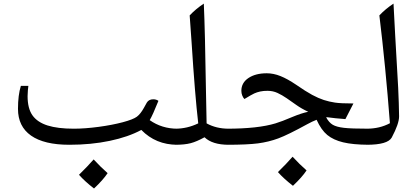

<svg xmlns="http://www.w3.org/2000/svg" viewBox="-20 -800 2322 1074"><path d="M971.7 9.8Q851.6 9.8 770.5 -73.2Q697.3 -33.7 593.5 -12Q489.7 9.8 367.7 9.8Q226.6 9.8 153.6 -41.5Q80.6 -92.8 80.6 -190.9Q80.6 -268.1 96.7 -319.8H138.7Q137.7 -314.5 136 -295.7Q134.3 -276.9 134.3 -262.2Q134.3 -193.4 161.6 -154.8Q189 -116.2 246.1 -98.1Q303.2 -80.1 392.6 -80.1Q454.6 -80.1 531.2 -90.3Q607.9 -100.6 666.5 -116.2Q725.1 -131.8 745.6 -147.2Q766.1 -162.6 784.7 -196.3L801.3 -226.1Q812.5 -244.6 837.4 -244.6Q854.5 -244.6 866.2 -235.8Q834 -155.8 817.4 -127.9Q885.7 -80.1 971.7 -80.1Q981.4 -80.1 981.4 -69.8V0Q981.4 9.8 971.7 9.8ZM582 168.5Q557.1 206.1 505.9 254.4Q453.6 213.9 421.9 177.7Q471.7 128.9 503.9 91.8Q542.5 133.8 582 168.5Z M960.9 9.8Q951.2 9.8 951.2 0V-69.8Q951.2 -80.1 960.9 -80.1Q1026.9 -80.1 1088.9 -109.9Q1070.3 -270 1051.8 -561.5L1041 -713.9Q1075.7 -750.5 1120.1 -779.8Q1127 -626.5 1132.3 -282.2L1135.7 -109.9Q1189.9 -80.1 1258.8 -80.1Q1269 -80.1 1269 -69.8V0Q1269 9.8 1258.8 9.8Q1168 9.8 1124 -32.2Q1080.1 -7.8 1046.4 1Q1012.7 9.8 960.9 9.8Z M1249 9.8Q1239.3 9.8 1239.3 0V-69.8Q1239.3 -80.1 1249 -80.1Q1422.9 -80.1 1521 -109.9Q1555.2 -120.1 1617.2 -146.5Q1666.5 -167 1704.1 -174.8Q1667 -191.9 1638.2 -212.4Q1609.4 -232.9 1583.7 -250.5Q1558.1 -268.1 1532.5 -280Q1506.8 -292 1476.1 -292Q1453.1 -292 1435.3 -288.1Q1417.5 -284.2 1402.8 -277.6Q1388.2 -271 1347.2 -246.1Q1340.3 -252.9 1335.2 -265.4Q1330.1 -277.8 1330.1 -292Q1330.1 -336.9 1369.6 -363.5Q1409.2 -390.1 1472.2 -390.1Q1509.8 -390.1 1548.8 -374.5Q1587.9 -358.9 1636.2 -326.2Q1690.4 -288.6 1725.8 -269.5Q1761.2 -250.5 1791.3 -240.7Q1821.3 -231 1854 -226.1Q1886.7 -221.2 1957 -221.2L1912.1 -133.8Q1852.5 -138.2 1812 -144H1804.2Q1820.3 -114.3 1841.3 -102.1Q1862.3 -89.8 1903.3 -85Q1944.3 -80.1 2042 -80.1Q2052.2 -80.1 2052.2 -69.8V0Q2052.2 9.8 2042 9.8Q1953.6 9.3 1899.2 -3.9Q1844.7 -17.1 1810.8 -44.9Q1776.9 -72.8 1751 -129.9Q1727.5 -121.1 1698.2 -105Q1590.8 -45.9 1536.9 -25.9Q1482.9 -5.9 1423.1 2Q1363.3 9.8 1249 9.8ZM1694.8 153.3Q1669.9 190.9 1618.7 239.3Q1566.4 198.7 1534.7 162.6Q1584.5 113.8 1616.7 76.7Q1655.3 118.7 1694.8 153.3Z M2031.2 9.8Q2021 9.8 2021 0V-69.8Q2021 -80.1 2031.2 -80.1Q2104 -80.1 2161.1 -110.8Q2136.7 -429.2 2102.1 -713.9Q2136.7 -750.5 2181.2 -779.8L2190.4 -605.5Q2203.1 -394.5 2207.3 -309.1Q2211.4 -223.6 2212.4 -148.9Q2212.4 -107.9 2171.4 -30.8Q2148.9 9.8 2031.2 9.8Z"/></svg>

Font: Droid Arabic Naskh
Style: Regular
Weight: 400
Designer: Pascal Zoghbi
Foundry: Ascender Corporation
Version: Version 1.00